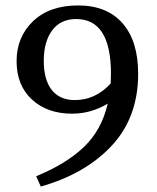

<svg xmlns="http://www.w3.org/2000/svg" viewBox="-20 -675 577 706"><path d="M245 -257Q154 -257 97.5 -309Q41 -361 41 -450Q41 -539 101.5 -597Q162 -655 267.5 -655Q373 -655 430.5 -589.5Q488 -524 488 -404Q488 -244 391.5 -140Q295 -36 130 11L113 -27Q223 -72 288.5 -134.5Q354 -197 376 -294Q315 -257 245 -257ZM387 -368 388 -404Q388 -605 260 -605Q203 -605 172 -563.5Q141 -522 141 -451.5Q141 -381 170.5 -344Q200 -307 255 -307Q331 -307 387 -368Z"/></svg>

Font: Cambo
Style: Regular
Weight: 400
Designer: Carolina Giovagnoli, Andres Torresi
Foundry: Carolina Giovagnoli, Andres Torresi
Version: Version 2.001